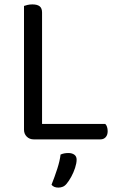

<svg xmlns="http://www.w3.org/2000/svg" viewBox="-20 -633 541 872"><path d="M89 -355H171V-8L133 0Q114 0 101.5 -12.5Q89 -25 89 -44ZM133 0V-70H458Q463 -66 466 -57Q469 -48 469 -37Q469 -20 460 -10Q451 0 436 0ZM171 -295H89V-606Q94 -608 104.5 -610.5Q115 -613 127 -613Q149 -613 160 -604.5Q171 -596 171 -576ZM283 201Q275 211 265.5 215Q256 219 245 219Q224 219 214 206Q228 171 240 134Q252 97 255 69Q264 65 272.5 63.5Q281 62 291 62Q307 62 317.5 69.5Q328 77 328 92Q328 108 321 129.5Q314 151 303.5 170Q293 189 283 201Z"/></svg>

Font: Baloo Bhaijaan 2
Style: Regular
Weight: 400
Designer: Sanskriti Dholi, Noopur Datye and Ek Type
Foundry: Ek Type
Version: Version 1.701